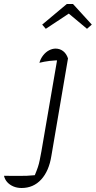

<svg xmlns="http://www.w3.org/2000/svg" viewBox="-127 -732 479 960"><path d="M178 -430Q150 -431 121.5 -427.5Q93 -424 70 -418Q76 -439 89 -455.5Q102 -472 118.5 -480.5Q135 -489 151 -489Q172 -489 188.5 -476.5Q205 -464 213 -440ZM213 -440 130 47Q118 123 79 165.5Q40 208 -19 208Q-42 208 -60.5 200Q-79 192 -91 178.5Q-103 165 -107 147Q-76 147 -33.5 147.5Q9 148 47 144Q57 120 62.5 103.5Q68 87 71.5 69Q75 51 80 25L162 -452ZM238 -712 332 -609 308 -588 217 -664 102 -588 84 -609 207 -712Z"/></svg>

Font: Piazzolla Thin ExtraLight
Style: Italic
Weight: 250
Italic angle: -11.3°
Version: Version 2.005